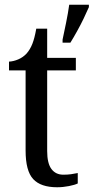

<svg xmlns="http://www.w3.org/2000/svg" viewBox="-20 -780 395 810"><path d="M221 10Q152 10 120 -24.5Q88 -59 88 -145V-483H18V-520Q37 -521 57 -529.5Q77 -538 92 -554Q107 -571 116.5 -595Q126 -619 133 -659H179V-536H300V-483H179V-143Q179 -91 197 -67Q215 -43 247 -43Q265 -43 279.5 -45Q294 -47 308 -50V-6Q296 0 271 5Q246 10 221 10ZM244 -613Q251 -646 259 -685Q267 -724 272 -760H355V-750Q346 -729 333 -702Q320 -675 305 -648Q290 -621 277 -600H244Z"/></svg>

Font: Noto Serif Sinhala SemiCondensed
Style: Regular
Weight: 400
Width: 4
Designer: Jelle Bosma - Monotype Design Team
Foundry: Monotype Imaging Inc.
Version: Version 2.007; ttfautohint (v1.8.4.7-5d5b)